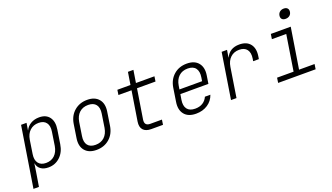

<svg xmlns="http://www.w3.org/2000/svg" viewBox="-80 -1383 3759 2175"><g transform="rotate(-20 1800.0 -295.0)"><path d="M30 180 146 -550H212L198 -463H199Q220 -508 264 -534Q308 -560 366 -560Q449 -560 489 -505.5Q529 -451 514 -359L488 -192Q474 -100 415.5 -45Q357 10 275 10Q218 10 182.5 -16Q147 -42 140 -87H138L124 8L96 180ZM266 -47Q329 -47 370 -85.5Q411 -124 423 -194L448 -357Q459 -426 430 -464.5Q401 -503 339 -503Q276 -503 234 -464.5Q192 -426 181 -357L156 -194Q145 -125 174.5 -86Q204 -47 266 -47Z M854 10Q762 10 716 -45Q670 -100 685 -194L710 -356Q725 -450 789 -505Q853 -560 945 -560Q1037 -560 1083 -505Q1129 -450 1114 -356L1089 -194Q1074 -100 1010.5 -45Q947 10 854 10ZM863 -48Q928 -48 969.5 -86Q1011 -124 1023 -194L1048 -356Q1059 -426 1029.5 -464Q1000 -502 936 -502Q871 -502 829.5 -464Q788 -426 776 -356L751 -194Q740 -124 769.5 -86Q799 -48 863 -48Z M1516 0Q1450 0 1419.5 -34.5Q1389 -69 1399 -133L1456 -490H1298L1307 -550H1465L1489 -700H1555L1531 -550H1754L1745 -490H1522L1465 -133Q1454 -60 1525 -60H1666L1657 0Z M2055 10Q1960 10 1915 -45.5Q1870 -101 1885 -194L1910 -356Q1925 -449 1988.5 -504.5Q2052 -560 2146 -560Q2239 -560 2284 -504.5Q2329 -449 2314 -356L2299 -260H1961L1950 -194Q1939 -125 1968 -86Q1997 -47 2064 -47Q2118 -47 2155.5 -70.5Q2193 -94 2212 -137H2278Q2255 -69 2195.5 -29.5Q2136 10 2055 10ZM1969 -313H2242L2249 -356Q2260 -425 2231.5 -464.5Q2203 -504 2137 -504Q2070 -504 2028.5 -465Q1987 -426 1976 -356Z M2477 0 2564 -550H2629L2615 -463H2617Q2662 -560 2779 -560Q2867 -560 2909.5 -506Q2952 -452 2937 -359L2932 -328H2863L2868 -356Q2879 -426 2850 -465Q2821 -504 2757 -504Q2694 -504 2652 -465Q2610 -426 2599 -356L2543 0Z M3045 0 3054 -60H3253L3321 -490H3148L3157 -550H3397L3319 -60H3506L3497 0ZM3374 -653Q3345 -653 3330.5 -668.5Q3316 -684 3320 -711Q3324 -738 3343.5 -754Q3363 -770 3392 -770Q3421 -770 3435.5 -754Q3450 -738 3446 -711Q3442 -684 3422.5 -668.5Q3403 -653 3374 -653Z"/></g></svg>

Font: NKDuy Mono ExtraLight
Style: Italic
Weight: 200
Italic angle: -9°
Monospace: yes
Designer: NKDuy
Foundry: NKDuy
Version: Version 2.251; ttfautohint (v1.8.4.7-5d5b)